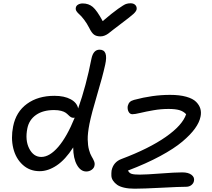

<svg xmlns="http://www.w3.org/2000/svg" viewBox="-20 -1082 1297 1172"><path d="M776.9 -1062Q795.9 -1062 806.2 -1051.3Q816.4 -1040.5 814 -1024.9Q811.5 -1012.7 794.4 -996.8Q777.3 -981 714.8 -934.1Q694.3 -919.4 671.9 -901.4Q649.4 -883.3 640.4 -876.7Q631.3 -870.1 619.1 -865Q606.9 -859.9 592.8 -859.9Q568.4 -859.9 553.7 -870.8Q539.1 -881.8 524.9 -911.1Q510.3 -939.9 492.9 -962.4Q475.6 -984.9 464.6 -994.1Q453.6 -1003.4 447 -1013.7Q440.4 -1023.9 442.9 -1035.2Q444.8 -1046.9 456.8 -1054Q468.8 -1061 484.9 -1061Q521 -1061 546.4 -1039.6Q571.8 -1018.1 606.9 -953.1Q665 -1002.9 700.7 -1028.1Q736.3 -1053.2 749 -1057.6Q761.7 -1062 776.9 -1062ZM222.2 -37.1Q161.1 -37.1 118.7 -75.9Q76.2 -114.7 61 -177Q45.9 -239.3 60.1 -310.1Q77.6 -399.4 144.8 -448.2Q211.9 -497.1 312 -497.1Q372.6 -497.1 411.4 -476.1Q450.2 -455.1 457 -419.9Q505.9 -558.1 538.1 -723.1Q549.3 -778.8 587.9 -778.8Q642.6 -778.8 622.1 -687Q606 -613.8 572.5 -502.2Q539.1 -390.6 525.9 -325.2Q514.6 -267.1 515.4 -230.5Q516.1 -193.8 523.2 -167.7Q530.3 -141.6 539.3 -127Q548.3 -112.3 554 -98.6Q559.6 -85 557.1 -73.2Q555.2 -57.1 540.3 -46.1Q525.4 -35.2 506.8 -35.2Q472.2 -35.2 449.7 -75.2Q427.2 -115.2 426.8 -182.1Q378.9 -107.4 326.4 -72.3Q273.9 -37.1 222.2 -37.1ZM801.8 69.8Q765.1 69.8 737.8 63.5Q710.4 57.1 695.1 46.1Q679.7 35.2 670.2 21Q660.6 6.8 659.9 -9Q659.2 -24.9 661.1 -41Q671.9 -93.3 722.2 -111.8Q889.6 -174.8 991.7 -246.1Q1093.8 -317.4 1116.2 -384.8Q1100.1 -402.3 1075.2 -409.7Q1050.3 -417 1008.8 -417Q962.4 -417 916.3 -408.9Q870.1 -400.9 836.7 -392.8Q803.2 -384.8 788.1 -384.8Q772.9 -384.8 764.9 -399.9Q756.8 -415 759.8 -435.1Q763.7 -450.2 772 -458.7Q780.3 -467.3 797.9 -472.2Q911.6 -502.9 1018.1 -502.9Q1076.2 -502.9 1116.9 -491.5Q1157.7 -480 1177.2 -460.2Q1196.8 -440.4 1203.1 -418Q1209.5 -395.5 1204.1 -370.1Q1197.3 -335.4 1170.4 -297.9Q1143.6 -260.3 1093.3 -217.8Q1043 -175.3 958 -129.4Q873 -83.5 761.2 -41Q769 -24.9 784.4 -20.5Q799.8 -16.1 833 -16.1Q871.1 -16.1 959.7 -22.9Q1048.3 -29.8 1092.8 -29.8Q1129.4 -29.8 1148.9 -14.9Q1168.5 0 1164.1 22Q1161.6 37.1 1148.4 47.6Q1135.3 58.1 1116.2 58.1Q1076.2 58.1 965.1 64Q854 69.8 801.8 69.8ZM147 -298.8Q132.3 -226.1 158.4 -175Q184.6 -124 231.9 -124Q282.7 -124 335.7 -185.5Q388.7 -247.1 436 -363.8Q433.1 -362.8 428.2 -362.8Q418.9 -362.8 411.6 -367.7Q404.3 -372.6 397.5 -379.6Q390.6 -386.7 381.1 -393.6Q371.6 -400.4 353.5 -405.3Q335.4 -410.2 310.1 -410.2Q242.7 -410.2 200.2 -380.6Q157.7 -351.1 147 -298.8Z"/></svg>

Font: Shantell Sans Irregular Bouncy
Style: Italic
Weight: 400
Italic angle: -11.31°
Designer: Stephen Nixon, Anya Danilova, Shantell Martin
Foundry: Arrow Type
Version: Version 1.006;[9816181b4]